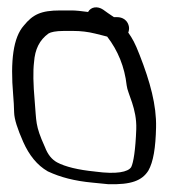

<svg xmlns="http://www.w3.org/2000/svg" viewBox="-20 -493 518 515"><path d="M319.8 -263.8C322.2 -241.5 347.5 -202 345.5 -146.4C343.5 -91.5 338 -56.8 331.9 -44.8C323.6 -31.6 292.6 -25 235.7 -32.7L235 -32.8L234.4 -32.9C189.8 -37.3 155.2 -45.7 133.4 -57.3C119.4 -64.9 108.2 -77.9 100.3 -99.1L100.1 -99.5L99.9 -99.9C73.9 -157.4 78 -167 73.1 -221.5C69 -267.8 68.4 -302.3 71.3 -326.3C73.8 -361.2 86.1 -385.8 110.2 -403.2C116.3 -406.9 129.5 -410 150.9 -410H177C196.5 -410 216.1 -407.7 235 -403C245.6 -400 259.6 -397.3 267.5 -394.8C296.2 -357.6 314.3 -313.7 319.8 -263.8ZM43.9 -424.4C15.5 -392.4 7.5 -329.8 15.3 -238.7C16.7 -222.5 17.6 -206.7 17.9 -191.5C18.4 -173 26.9 -147.2 42.2 -112.5C58.1 -76.7 79.8 -49.6 108 -33.5L108.6 -33.1L109.2 -32.9C142 -17.6 179.8 -7.6 228.3 -3.1L269.5 1L270 1C332.4 3 361 -8.8 377.8 -35.1C391.4 -58.8 397.4 -96.9 398.6 -151.3C400 -210.5 382.8 -273.4 354.4 -345.9C341.8 -378.3 335.3 -389.4 324 -405.7C325.4 -408.6 326.8 -415.6 325.9 -421C324.8 -427.7 321.6 -435.2 314.7 -440.5C308.3 -445.4 300.8 -447 294.1 -447H285.6C282.7 -448.9 276.6 -452.9 269.1 -458.2L256.4 -467.3C241.9 -477 224 -475.1 216.2 -460.9C198.2 -463.4 182.7 -465 172.2 -465L141.8 -465C89.5 -465 68 -454 43.9 -424.4Z"/></svg>

Font: MewTooHand
Style: BdLta
Weight: 400
Designer: Mew Too, Robert Jablonski
Version: Version 0.77